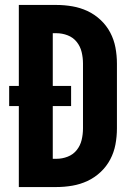

<svg xmlns="http://www.w3.org/2000/svg" viewBox="-20 -755 540 775"><path d="M56 0V-327H17V-408H56V-735H208Q240 -735 272 -729.5Q304 -724 333 -710.5Q362 -697 386 -674.5Q410 -652 425 -623.5Q440 -595 446 -563Q452 -531 452 -498V-237Q452 -204 446 -172Q440 -140 425 -111.5Q410 -83 386 -60.5Q362 -38 333 -24.5Q304 -11 272 -5.5Q240 0 207 0ZM193 -114H208Q231 -114 253 -122.5Q275 -131 289.5 -149Q304 -167 309.5 -190Q315 -213 315 -237V-499Q315 -522 309.5 -545Q304 -568 289.5 -586Q275 -604 253 -612.5Q231 -621 207 -621H193V-408H267V-327H193Z"/></svg>

Font: Iosevka Heavy
Style: Regular
Weight: 900
Monospace: yes
Designer: Belleve Invis
Foundry: Belleve Invis
Version: Version 32.5.0; ttfautohint (v1.8.4)